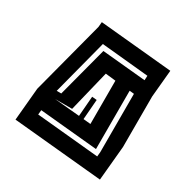

<svg xmlns="http://www.w3.org/2000/svg" viewBox="-128 -618 703 730"><g transform="rotate(30 223.5 -253.0)"><path d="M15 -29 28 -172 112 -492 114 -514 432 -484 421 -365V-143L407 8ZM96 -202H116L174 -422L365 -404L366 -424L159 -444L157 -436ZM106 -172 217 -162 224 -250 245 -248 238 -160 270 -157V-347L225 -352L181 -172ZM80 -89 354 -63 356 -83V-339L336 -341V-85L82 -109Z"/></g></svg>

Font: Blaka Hollow
Style: Regular
Weight: 400
Designer: Mohamed Gaber
Foundry: Kief Type Foundry
Version: Version 1.003; ttfautohint (v1.8.4.7-5d5b)